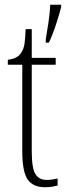

<svg xmlns="http://www.w3.org/2000/svg" viewBox="-20 -780 282 810"><path d="M171 10Q119 10 96.5 -23Q74 -56 74 -142V-507H13V-528Q51 -532 67 -554Q80 -571 83.5 -596Q87 -621 88 -657H114V-536H215V-507H114V-141Q114 -70 129.5 -45.5Q145 -21 176 -21Q189 -21 199.5 -22.5Q210 -24 223 -27V3Q211 6 197.5 8Q184 10 171 10ZM173 -613Q179 -649 184.5 -685.5Q190 -722 192 -760H238V-750Q230 -719 215.5 -674.5Q201 -630 186 -600H173Z"/></svg>

Font: Noto Serif Bengali ExtraCondensed ExtraLight
Style: Regular
Weight: 200
Width: 2
Designer: Juan Bruce, Universal Thirst, Indian Type Foundry and the Monotype Design Team.
Foundry: Monotype Imaging Inc.
Version: Version 2.003; ttfautohint (v1.8.4.7-5d5b)